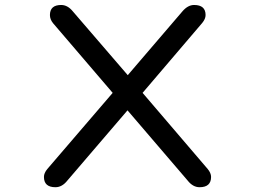

<svg xmlns="http://www.w3.org/2000/svg" viewBox="-20 -742 1040 783"><path d="M771.5 -721.7Q818.4 -721.7 818.4 -680.7Q818.4 -665 804.7 -648.4L561.5 -363.3L827.1 -52.7Q840.8 -36.1 840.8 -20.5Q840.8 21.5 793.9 21.5Q766.6 21.5 745.1 -5.9L500 -292L254.9 -5.9Q233.4 21.5 206.1 21.5Q159.2 21.5 159.2 -20.5Q159.2 -36.1 172.9 -52.7L439.5 -363.3L196.3 -647.5Q183.6 -663.1 183.6 -680.7Q183.6 -721.7 229.5 -721.7Q255.9 -721.7 277.3 -695.3L501 -435.5L723.6 -695.3Q746.1 -721.7 771.5 -721.7Z"/></svg>

Font: jf-openhuninn-1.1
Style: Regular
Weight: 400
Designer: [Kosugi Maru]
      Designed by Motoya company      

      [Varela Round]
      Joe Prince(Latin component); Avraham Co
Foundry: justfont CO.,LTD.
Version: 1.1